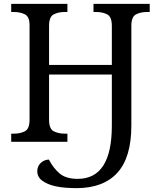

<svg xmlns="http://www.w3.org/2000/svg" viewBox="-20 -734 823 994"><path d="M376 240Q353 240 322.5 238Q292 236 266 230Q223 220 198 201Q173 182 173 152Q173 127 190.5 110Q208 93 233 92Q255 135 288 163.5Q321 192 382 192Q559 192 559 -83V-348H234V-114Q234 -67 258 -54.5Q282 -42 316 -42H329V0H38V-42H51Q85 -42 109 -54.5Q133 -67 133 -114V-604Q133 -648 108.5 -660Q84 -672 51 -672H38V-714H329V-672H316Q282 -672 258 -659.5Q234 -647 234 -600V-398H559V-600Q559 -647 535 -659.5Q511 -672 477 -672H464V-714H755V-672H742Q708 -672 684 -659.5Q660 -647 660 -600V-84Q660 81 587.5 160.5Q515 240 376 240Z"/></svg>

Font: NotoSerif-Regular
Style: Regular
Weight: 400
Designer: Monotype Design Team
Foundry: Monotype Imaging Inc.
Version: Version 2.007; ttfautohint (v1.8) -l 8 -r 50 -G 200 -x 14 -D